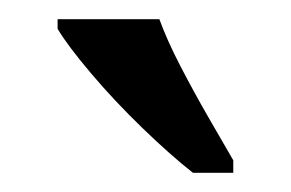

<svg xmlns="http://www.w3.org/2000/svg" viewBox="-20 -786 303 200"><path d="M181 -606Q158 -624 128.5 -652.5Q99 -681 74.5 -710Q50 -739 40 -756V-766H146Q154 -744 168 -717Q182 -690 197 -664Q212 -638 223 -619V-606Z"/></svg>

Font: Noto Serif Myanmar ExtraCondensed Medium
Style: Regular
Weight: 500
Width: 2
Designer: Ben Mitchell and the Monotype Design Team
Foundry: Monotype Imaging Inc.
Version: Version 2.106; ttfautohint (v1.8.4.7-5d5b)